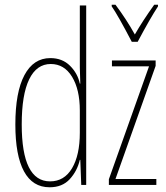

<svg xmlns="http://www.w3.org/2000/svg" viewBox="-20 -783 704 813"><path d="M45 -256Q45 -393 83.5 -465Q122 -537 193 -537Q244 -537 276.5 -504.5Q309 -472 318 -429H320Q318 -479 318 -497V-760H345V0H324L320 -106H318Q307 -59 275.5 -24.5Q244 10 190 10Q118 10 81.5 -57.5Q45 -125 45 -256ZM318 -221V-315Q318 -404 285 -458Q252 -512 195 -512Q135 -512 103.5 -447Q72 -382 72 -256Q72 -15 192 -15Q252 -15 285 -70.5Q318 -126 318 -221ZM441 0V-24L611 -502H454V-527H639V-504L469 -25H642V0ZM649 -756Q615 -704 563 -606H538Q479 -719 453 -756V-763H469Q516 -700 551 -637Q583 -693 633 -763H649Z"/></svg>

Font: Noto Sans Display Thin Cond
Style: Regular
Weight: 250
Width: 3
Designer: Monotype Design team
Foundry: Monotype Imaging Inc.
Version: Version 1.000